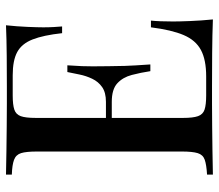

<svg xmlns="http://www.w3.org/2000/svg" viewBox="-66 -682 748 657"><g transform="rotate(-90 308.5 -354.0)"><path d="M550 -708Q546 -670 544.5 -634.5Q543 -599 543 -580Q543 -561 544 -544Q545 -527 546 -516H523Q516 -580 501.5 -617Q487 -654 458.5 -669.5Q430 -685 379 -685H310Q278 -685 261.5 -679.5Q245 -674 239 -657.5Q233 -641 233 -606V-102Q233 -68 239 -51Q245 -34 261.5 -28.5Q278 -23 310 -23H375Q432 -23 465.5 -41Q499 -59 516.5 -100Q534 -141 543 -212H566Q563 -183 563 -136Q563 -116 564.5 -78Q566 -40 570 0Q519 -2 455 -2.5Q391 -3 341 -3Q318 -3 282 -3Q246 -3 204.5 -2.5Q163 -2 120.5 -1.5Q78 -1 39 0V-20Q73 -22 90 -28Q107 -34 112.5 -52Q118 -70 118 -106V-602Q118 -639 112.5 -656.5Q107 -674 89.5 -680.5Q72 -687 39 -688V-708Q78 -707 120.5 -706.5Q163 -706 204.5 -705.5Q246 -705 282 -705Q318 -705 341 -705Q387 -705 445.5 -705.5Q504 -706 550 -708ZM384 -366Q384 -366 384 -356Q384 -346 384 -346H203Q203 -346 203 -356Q203 -366 203 -366ZM413 -498Q409 -441 409.5 -411Q410 -381 410 -356Q410 -331 411 -301Q412 -271 416 -214H393Q388 -247 380 -277.5Q372 -308 351.5 -327Q331 -346 288 -346V-366Q320 -366 338.5 -379Q357 -392 367 -413Q377 -434 381.5 -456.5Q386 -479 390 -498Z"/></g></svg>

Font: Playfair Display Medium
Style: Regular
Weight: 500
Designer: Claus Eggers Sørensen
Foundry: Claus Eggers Sørensen
Version: Version 1.203